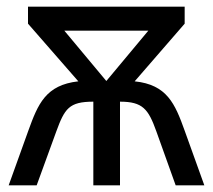

<svg xmlns="http://www.w3.org/2000/svg" viewBox="-20 -556 640 576"><path d="M534 -536H64V-485L215 -312C117 -301 94 -244 65 -164L6 0H90L149 -162C174 -230 187 -251 260 -251V0H340V-251C408 -251 425 -229 449 -162L507 0H593L534 -164C505 -245 481 -302 384 -312L534 -485ZM425 -464 299 -313 173 -464Z"/></svg>

Font: Noto Sans Thai
Style: Regular
Weight: 400
Designer: Monotype Design Team
Foundry: Monotype Imaging Inc.
Version: Version 1.901